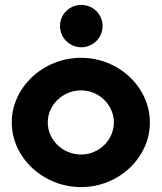

<svg xmlns="http://www.w3.org/2000/svg" viewBox="-20 -741 663 784"><path d="M225 -635C225 -587 264 -548 312 -548C359 -548 399 -586 399 -635C399 -683 359 -721 312 -721C264 -721 225 -683 225 -635ZM175 -241C175 -312 236 -372 311 -372C385 -372 445 -312 445 -241C445 -170 385 -110 311 -110C236 -110 175 -170 175 -241ZM28 -241C28 -97 157 23 311 23C465 23 592 -97 592 -241C592 -385 465 -505 311 -505C157 -505 28 -385 28 -241Z"/></svg>

Font: Bluebird
Style: SfBd
Weight: 700
Designer: Jasper
Foundry: Cannot Into Space Fonts
Version: Version 0.98